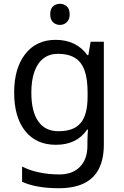

<svg xmlns="http://www.w3.org/2000/svg" viewBox="-20 -757 655 1017"><path d="M275 -546Q328 -546 370.5 -526Q413 -506 443 -465H448L460 -536H530V9Q530 85 504 136.5Q478 188 425 214Q372 240 290 240Q232 240 183.5 231.5Q135 223 97 206V125Q135 145 186 156Q237 167 295 167Q364 167 403.5 126.5Q443 86 443 16V-5Q443 -17 444 -39.5Q445 -62 446 -71H442Q414 -30 372.5 -10Q331 10 276 10Q172 10 113.5 -63Q55 -136 55 -267Q55 -395 113.5 -470.5Q172 -546 275 -546ZM287 -472Q242 -472 210.5 -448Q179 -424 162.5 -378Q146 -332 146 -266Q146 -167 182.5 -114.5Q219 -62 289 -62Q330 -62 359 -72.5Q388 -83 407 -105.5Q426 -128 435 -163Q444 -198 444 -246V-267Q444 -340 427.5 -385Q411 -430 376 -451Q341 -472 287 -472ZM298 -737Q318 -737 333.5 -723.5Q349 -710 349 -681Q349 -653 333.5 -639Q318 -625 298 -625Q276 -625 261 -639Q246 -653 246 -681Q246 -710 261 -723.5Q276 -737 298 -737Z"/></svg>

Font: tamil25
Style: Book
Weight: 400
Designer: Jelle Bosma - Monotype Design Team
Foundry: Monotype Imaging Inc.
Version: Version 2.003